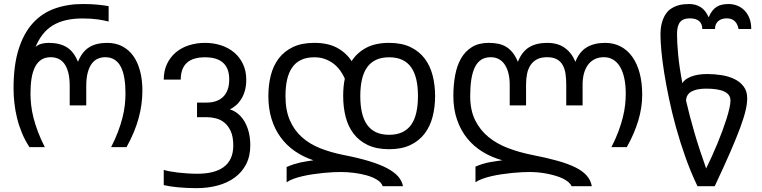

<svg xmlns="http://www.w3.org/2000/svg" viewBox="-20 -747 3869 975"><path d="M334 -309.6Q334 -351.1 326.4 -379.4Q318.8 -407.7 305.7 -424.8Q292.5 -441.9 274.9 -449.2Q257.3 -456.5 237.8 -456.5Q209 -456.5 189.5 -443.6Q169.9 -430.7 157.7 -406.5Q145.5 -382.3 140.1 -348.1Q134.8 -314 134.8 -271.5Q134.8 -243.7 138.2 -213.1Q141.6 -182.6 150.1 -148.9Q158.7 -115.2 172.6 -78.1Q186.5 -41 207.5 0H129.4Q106.4 -35.2 91.1 -72.5Q75.7 -109.9 66.4 -148.2Q57.1 -186.5 53 -224.4Q48.8 -262.2 48.8 -298.3Q48.8 -415 74.5 -496.6Q100.1 -578.1 146.5 -629.2Q192.9 -680.2 257.6 -703.4Q322.3 -726.6 399.9 -726.6Q445.8 -726.6 477.8 -723.1Q509.8 -719.7 531.7 -715.8V-637.7Q517.6 -641.1 503.4 -644Q489.3 -647 473.4 -648.9Q457.5 -650.9 439.7 -652.1Q421.9 -653.3 399.9 -653.3Q352.5 -653.3 314.9 -644.5Q277.3 -635.7 248 -617.9Q218.8 -600.1 197.3 -572.8Q175.8 -545.4 160.6 -508.8Q176.3 -522 194.1 -525.6Q211.9 -529.3 227.5 -529.3Q283.2 -529.3 319.1 -507.1Q355 -484.9 376 -433.1Q397 -484.9 432.9 -507.1Q468.8 -529.3 524.4 -529.3Q566.4 -529.3 599.6 -512.5Q632.8 -495.6 655.8 -464.4Q678.7 -433.1 690.9 -387.9Q703.1 -342.8 703.1 -286.6Q703.1 -216.3 683.6 -145.5Q664.1 -74.7 622.6 0H544.4Q565.4 -41 579.3 -78.1Q593.3 -115.2 601.8 -148.9Q610.4 -182.6 613.8 -213.1Q617.2 -243.7 617.2 -271.5Q617.2 -314 611.8 -348.1Q606.4 -382.3 594.2 -406.5Q582 -430.7 562.3 -443.6Q542.5 -456.5 514.2 -456.5Q495.1 -456.5 477.5 -449.2Q460 -441.9 446.8 -424.8Q433.6 -407.7 425.8 -379.4Q418 -351.1 418 -309.6V-211.9H334Z M1164.6 -8.3Q1164.6 -52.2 1151.9 -80.3Q1139.2 -108.4 1119.6 -124.3Q1100.1 -140.1 1076.4 -146Q1052.7 -151.9 1031.2 -151.9H980.5V-226.1H1029.8Q1054.7 -226.1 1075.4 -232.9Q1096.2 -239.7 1111.6 -253.9Q1127 -268.1 1135.5 -290.3Q1144 -312.5 1144 -343.3Q1144 -374 1135.3 -395.5Q1126.5 -417 1110.4 -430.4Q1094.2 -443.8 1071.5 -450Q1048.8 -456.1 1021 -456.1Q993.2 -456.1 970.5 -450Q947.8 -443.8 931.6 -430.4Q915.5 -417 906.7 -395.3Q897.9 -373.5 897.9 -342.8H811.5Q811.5 -387.2 827.9 -421.9Q844.2 -456.5 872.3 -480.5Q900.4 -504.4 938.7 -516.8Q977.1 -529.3 1021 -529.3Q1064.9 -529.3 1103.3 -516.6Q1141.6 -503.9 1169.7 -480Q1197.8 -456.1 1214.1 -421.4Q1230.5 -386.7 1230.5 -342.8Q1230.5 -310.5 1223.4 -285.9Q1216.3 -261.2 1204.6 -242.9Q1192.9 -224.6 1178 -211.9Q1163.1 -199.2 1147.5 -191.4Q1168 -185.5 1186.8 -170.7Q1205.6 -155.8 1220 -132.6Q1234.4 -109.4 1242.7 -78.1Q1251 -46.9 1251 -8.8Q1251 45.9 1230 86.7Q1209 127.4 1172.1 154.5Q1135.3 181.6 1085.2 195.1Q1035.2 208.5 977.5 208.5Q952.6 208.5 928.7 207.3Q904.8 206.1 883.3 204.1Q861.8 202.1 843.5 199.2Q825.2 196.3 811.5 192.9V115.7Q823.2 119.6 841.6 123Q859.9 126.5 882.6 129.2Q905.3 131.8 930.7 133.5Q956.1 135.3 981.9 135.3Q1023.9 135.3 1057.6 127.2Q1091.3 119.1 1115.2 101.8Q1139.2 84.5 1151.9 57.1Q1164.6 29.8 1164.6 -8.3Z M1429.7 -259.3Q1429.7 -187.5 1451.7 -136.7Q1473.6 -85.9 1512.5 -51Q1551.3 -16.1 1605 5.4Q1658.7 26.9 1722.7 39.6Q1797.9 54.2 1852.8 70.8Q1907.7 87.4 1944.6 106.7Q1981.4 126 2001.5 148.7Q2021.5 171.4 2026.4 198.7H1923.3Q1917.5 180.2 1895.8 166.5Q1874 152.8 1843.8 144Q1813.5 135.3 1778.6 130.9Q1743.7 126.5 1712.4 126.5Q1695.8 126.5 1672.6 127.4Q1649.4 128.4 1623.3 131.1Q1597.2 133.8 1569.8 137.7Q1542.5 141.6 1517.1 147.5Q1491.7 153.3 1470.5 161.1Q1449.2 168.9 1435.5 178.7V101.1Q1455.6 92.3 1472.9 86.9Q1490.2 81.5 1506.3 77.9Q1522.5 74.2 1538.3 72Q1554.2 69.8 1571.8 66.9Q1519.5 49.8 1477.3 20.5Q1435.1 -8.8 1405 -49.8Q1375 -90.8 1358.9 -143.3Q1342.8 -195.8 1342.8 -259.3Q1342.8 -315.4 1355.2 -364.5Q1367.7 -413.6 1395.5 -450.2Q1423.3 -486.8 1467.8 -508.1Q1512.2 -529.3 1576.2 -529.3Q1645.5 -529.3 1691.9 -504.2Q1738.3 -479 1765.6 -436.5Q1792.5 -479 1839.4 -504.2Q1886.2 -529.3 1956.1 -529.3Q2019.5 -529.3 2064 -508.1Q2108.4 -486.8 2136.2 -450.2Q2164.1 -413.6 2176.8 -364.5Q2189.5 -315.4 2189.5 -259.3Q2189.5 -203.1 2176.8 -154.1Q2164.1 -105 2136.2 -68.4Q2108.4 -31.7 2064 -10.5Q2019.5 10.7 1956.1 10.7Q1892.1 10.7 1847.7 -10.5Q1803.2 -31.7 1775.4 -68.4Q1747.6 -105 1735.1 -154.1Q1722.7 -203.1 1722.7 -259.3Q1722.7 -282.7 1724.6 -304.7Q1726.6 -326.7 1731 -347.7Q1722.2 -368.2 1708.3 -387.7Q1694.3 -407.2 1675.3 -422.4Q1656.2 -437.5 1631.6 -446.8Q1606.9 -456.1 1576.2 -456.1Q1537.1 -456.1 1509.3 -442.9Q1481.4 -429.7 1463.9 -404.5Q1446.3 -379.4 1438 -342.8Q1429.7 -306.2 1429.7 -259.3ZM1809.6 -259.3Q1809.6 -212.4 1817.9 -175.8Q1826.2 -139.2 1843.8 -114Q1861.3 -88.9 1889.2 -75.7Q1917 -62.5 1956.1 -62.5Q1995.1 -62.5 2022.9 -75.7Q2050.8 -88.9 2068.4 -114Q2085.9 -139.2 2094.2 -175.8Q2102.5 -212.4 2102.5 -259.3Q2102.5 -306.2 2094.2 -342.8Q2085.9 -379.4 2068.4 -404.5Q2050.8 -429.7 2022.9 -442.9Q1995.1 -456.1 1956.1 -456.1Q1917 -456.1 1889.2 -442.9Q1861.3 -429.7 1843.8 -404.5Q1826.2 -379.4 1817.9 -342.8Q1809.6 -306.2 1809.6 -259.3Z M2855.5 -317.9Q2855.5 -346.7 2851.8 -372.1Q2848.1 -397.5 2837.6 -416.3Q2827.1 -435.1 2808.1 -445.8Q2789.1 -456.5 2758.3 -456.5Q2727.5 -456.5 2707 -445.8Q2686.5 -435.1 2674.1 -416.3Q2661.6 -397.5 2656.5 -372.1Q2651.4 -346.7 2651.4 -317.9V-211.9H2568.4V-317.9Q2568.4 -346.7 2562.5 -372.1Q2556.6 -397.5 2544.9 -416.3Q2533.2 -435.1 2514.9 -445.8Q2496.6 -456.5 2471.7 -456.5Q2442.9 -456.5 2423.1 -443.4Q2403.3 -430.2 2391.1 -404.8Q2378.9 -379.4 2373.3 -342.8Q2367.7 -306.2 2367.7 -259.3Q2367.7 -187.5 2392.8 -136.7Q2418 -85.9 2460.9 -51Q2503.9 -16.1 2560.8 5.4Q2617.7 26.9 2681.6 39.6Q2756.8 54.2 2811.5 69.6Q2866.2 85 2903.1 103.5Q2939.9 122.1 2960 145.3Q2980 168.5 2985.4 198.7H2882.3Q2877.9 187.5 2866.5 177.7Q2855 168 2838.6 159.9Q2822.3 151.9 2801.8 145.8Q2781.2 139.6 2759.3 135.3Q2737.3 130.9 2714.8 128.7Q2692.4 126.5 2671.4 126.5Q2654.8 126.5 2631.6 127.4Q2608.4 128.4 2582.3 131.1Q2556.2 133.8 2528.8 137.7Q2501.5 141.6 2476.1 147.5Q2450.7 153.3 2429.4 161.1Q2408.2 168.9 2394.5 178.7V99.1Q2414.6 90.3 2431.9 85.2Q2449.2 80.1 2465.3 76.9Q2481.4 73.7 2497.3 71.8Q2513.2 69.8 2530.8 66.9Q2477.1 52.2 2431.4 24.4Q2385.7 -3.4 2352.5 -44.4Q2319.3 -85.4 2300.8 -139.4Q2282.2 -193.4 2282.2 -259.3Q2282.2 -315.4 2291.3 -364.5Q2300.3 -413.6 2321.3 -450.2Q2342.3 -486.8 2376.7 -508.1Q2411.1 -529.3 2461.4 -529.3Q2489.3 -529.3 2511.7 -524.4Q2534.2 -519.5 2552.2 -508.1Q2570.3 -496.6 2584.5 -478.3Q2598.6 -460 2609.9 -433.1Q2630.4 -484.9 2667 -507.1Q2703.6 -529.3 2758.3 -529.3Q2813 -529.3 2848.4 -503.7Q2883.8 -478 2901.9 -433.1Q2921.9 -484.4 2959.7 -506.8Q2997.6 -529.3 3052.7 -529.3Q3096.7 -529.3 3131.6 -511Q3166.5 -492.7 3190.9 -458.5Q3215.3 -424.3 3228.3 -375.5Q3241.2 -326.7 3241.2 -266.1Q3241.2 -201.2 3221.4 -135Q3201.7 -68.8 3163.1 0H3085Q3106 -41 3119.9 -78.1Q3133.8 -115.2 3142.3 -148.9Q3150.9 -182.6 3154.3 -213.1Q3157.7 -243.7 3157.7 -271.5Q3157.7 -314 3150.4 -348.6Q3143.1 -383.3 3128.7 -407.7Q3114.3 -432.1 3092.5 -444.8Q3070.8 -457.5 3042.5 -456.5Q3016.1 -455.6 2996.3 -444.6Q2976.6 -433.6 2963.9 -415Q2951.2 -396.5 2944.8 -371.6Q2938.5 -346.7 2938.5 -317.9V-211.9H2855.5Z M3546.4 -599.6Q3546.4 -625.5 3530.5 -639.6Q3514.6 -653.8 3482.9 -653.8Q3467.8 -653.8 3455.8 -649.9Q3443.8 -646 3435.3 -637Q3426.8 -627.9 3422.4 -612.5Q3418 -597.2 3418 -574.7Q3418 -531.2 3423.8 -468.8Q3429.7 -406.2 3445.3 -324.2Q3455.1 -344.2 3488.8 -357.7Q3522.5 -371.1 3571.3 -371.1Q3608.4 -371.1 3645 -365.2Q3681.6 -359.4 3710.2 -345.2Q3738.8 -331.1 3756.6 -307.4Q3774.4 -283.7 3774.4 -248Q3774.4 -221.2 3766.1 -185.5Q3757.8 -149.9 3738.5 -97.7Q3719.2 -45.4 3687.7 26.9Q3656.2 99.1 3609.4 198.7H3522Q3487.8 127.4 3460.7 51Q3433.6 -25.4 3412.8 -100.3Q3392.1 -175.3 3377.2 -246.6Q3362.3 -317.9 3352.5 -379.4Q3342.8 -440.9 3338.4 -489.7Q3334 -538.6 3334 -569.3Q3334 -606 3341.3 -631.8Q3348.6 -657.7 3360.4 -675.3Q3372.1 -692.9 3387.5 -702.9Q3402.8 -712.9 3419.2 -718.3Q3435.5 -723.6 3451.2 -725.1Q3466.8 -726.6 3480 -726.6Q3512.7 -726.6 3537.8 -710.9Q3563 -695.3 3578.6 -659.2Q3586.9 -678.7 3596.9 -691.7Q3606.9 -704.6 3619.4 -712.4Q3631.8 -720.2 3647 -723.4Q3662.1 -726.6 3680.7 -726.6Q3701.7 -726.6 3722.2 -719Q3742.7 -711.4 3758.8 -695.8Q3774.9 -680.2 3784.9 -656.2Q3794.9 -632.3 3794.9 -599.6H3730.5Q3727.5 -615.7 3721.4 -626.2Q3715.3 -636.7 3707.3 -642.8Q3699.2 -648.9 3689.7 -651.4Q3680.2 -653.8 3670.4 -653.8Q3643.6 -653.8 3627.2 -639.6Q3610.8 -625.5 3610.8 -599.6ZM3565.9 108.4Q3580.1 80.1 3594.7 47.6Q3609.4 15.1 3623 -17.8Q3636.7 -50.8 3648.7 -83.3Q3660.6 -115.7 3669.7 -144.5Q3678.7 -173.3 3684.1 -197.3Q3689.5 -221.2 3689.5 -236.8Q3689.5 -296.9 3565.9 -296.9Q3517.6 -296.9 3491.2 -282Q3464.8 -267.1 3463.9 -235.8Q3481 -161.1 3505.9 -75.4Q3530.8 10.3 3565.9 108.4Z"/></svg>

Font: Arian AMU
Style: Regular
Weight: 400
Designer: Ruben Hakobyan (Tarumian)
Foundry: Ruben Hakobyan (Tarumian)
Version: Version 4.003